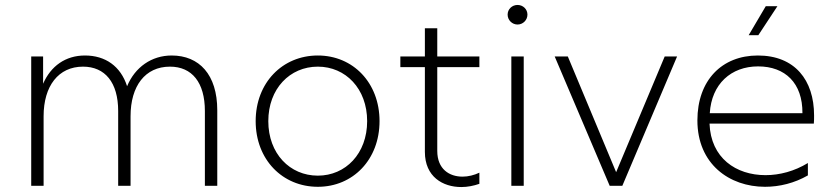

<svg xmlns="http://www.w3.org/2000/svg" viewBox="-20 -750 3360 775"><path d="M673 -526C592 -526 525 -479 493 -402C467 -483 405 -526 323 -526C244 -526 185 -483 154 -412V-522H106V0H156V-281C156 -403 216 -481 315 -481C404 -481 457 -417 457 -302V0H507V-281C507 -403 566 -481 666 -481C755 -481 807 -417 807 -302V0H857V-305C857 -449 784 -526 673 -526Z M1263 4C1405 4 1512 -106 1512 -261C1512 -416 1405 -526 1263 -526C1120 -526 1012 -416 1012 -261C1012 -106 1120 4 1263 4ZM1263 -41C1150 -41 1063 -130 1063 -261C1063 -392 1150 -481 1263 -481C1375 -481 1462 -392 1462 -261C1462 -130 1375 -41 1263 -41Z M1915 -8V-53C1894 -43 1870 -37 1847 -37C1794 -37 1745 -67 1745 -141V-479H1915V-522H1745V-636H1695V-522H1596V-479H1695V-137C1695 -36 1768 5 1842 5C1867 5 1892 0 1915 -8Z M2044 0H2094V-522H2044ZM2069 -651C2091 -651 2109 -669 2109 -691C2109 -713 2091 -730 2069 -730C2047 -730 2029 -713 2029 -691C2029 -669 2047 -651 2069 -651Z M2441 0H2492L2713 -522H2663L2467 -55L2272 -522H2219Z M3068 4C3127 4 3187 -11 3241 -42V-92C3187 -59 3127 -43 3070 -43C2951 -43 2849 -112 2844 -251H3265C3266 -262 3266 -273 3266 -284C3266 -427 3188 -526 3039 -526C2894 -526 2795 -426 2795 -264C2795 -88 2924 4 3068 4ZM3219 -293H2845C2852 -411 2931 -482 3040 -482C3149 -482 3220 -415 3219 -293ZM3002 -608H3041L3118 -725H3071Z"/></svg>

Font: Chess Sans Light
Style: Regular
Weight: 300
Designer: Wolf Bōese
Foundry: Wolf Bōese
Version: Version 7.223;Glyphs 3.3 (3306)